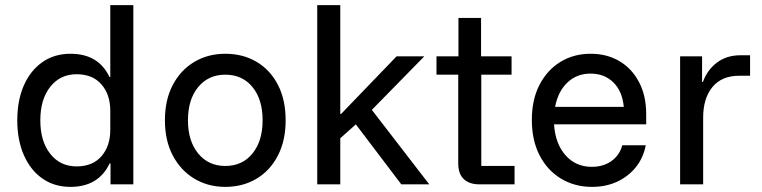

<svg xmlns="http://www.w3.org/2000/svg" viewBox="-20 -720 2978 750"><path d="M255 10Q192.5 10 145.8 -22.5Q99.2 -55 73.3 -113.8Q47.5 -172.5 47.5 -250Q47.5 -328.3 73.3 -386.7Q99.2 -445 145.8 -477.5Q192.5 -510 255 -510Q365 -510 407.5 -419.2H410.8V-700H500.8V0H411.7V-81.7H408.3Q365 10 255 10ZM279.2 -70Q341.7 -70 376.2 -109.6Q410.8 -149.2 410.8 -213.3V-286.7Q410.8 -350.8 376.2 -390.4Q341.7 -430 279.2 -430Q215 -430 176.2 -380.8Q137.5 -331.7 137.5 -250Q137.5 -168.3 176.2 -119.2Q215 -70 279.2 -70Z M860 10Q792.5 10 739.2 -22.1Q685.8 -54.2 655 -112.5Q624.2 -170.8 624.2 -250Q624.2 -330 655 -388.3Q685.8 -446.7 739.2 -478.3Q792.5 -510 860 -510Q929.2 -510 982.5 -478.3Q1035.8 -446.7 1065.8 -388.3Q1095.8 -330 1095.8 -250Q1095.8 -170.8 1065.4 -112.1Q1035 -53.3 981.7 -21.7Q928.3 10 860 10ZM860 -71.7Q926.7 -71.7 966.3 -120.4Q1005.8 -169.2 1005.8 -250Q1005.8 -331.7 966.3 -380Q926.7 -428.3 860 -428.3Q794.2 -428.3 754.2 -380Q714.2 -331.7 714.2 -250Q714.2 -169.2 754.2 -120.4Q794.2 -71.7 860 -71.7Z M1219.2 0V-700H1309.2V-275H1312.5L1529.2 -500H1637.5L1432.5 -290.8L1656.7 0H1547.5L1370 -234.2L1309.2 -180V0Z M1851.7 0Q1813.3 0 1791.7 -20.4Q1770 -40.8 1770 -81.7V-428.3H1685V-500H1770.8V-650H1859.2V-500H1978.3V-428.3H1860V-71.7H1990V0Z M2292.5 10Q2225 10 2171.7 -22.1Q2118.3 -54.2 2087.9 -112.9Q2057.5 -171.7 2057.5 -251.7Q2057.5 -330.8 2087.5 -388.8Q2117.5 -446.7 2169.2 -478.3Q2220.8 -510 2287.5 -510Q2350 -510 2398.8 -481.7Q2447.5 -453.3 2475.8 -400Q2504.2 -346.7 2504.2 -274.2V-234.2H2144.2Q2149.2 -158.3 2189.2 -113.3Q2229.2 -68.3 2291.7 -68.3Q2336.7 -68.3 2368.3 -90.8Q2400 -113.3 2410.8 -152.5H2502.5Q2492.5 -101.7 2462.5 -65.4Q2432.5 -29.2 2389.2 -9.6Q2345.8 10 2292.5 10ZM2148.3 -302.5H2416.7Q2410.8 -364.2 2375.8 -398.3Q2340.8 -432.5 2286.7 -432.5Q2233.3 -432.5 2196.7 -397.9Q2160 -363.3 2148.3 -302.5Z M2636.7 0V-500H2722.5V-400H2725.8Q2742.5 -446.7 2780.4 -475.4Q2818.3 -504.2 2873.3 -504.2H2910V-424.2H2868.3Q2799.2 -424.2 2762.9 -380Q2726.7 -335.8 2726.7 -260.8V0Z"/></svg>

Font: Funnel Sans Light
Style: Regular
Weight: 400
Version: Version 1.000